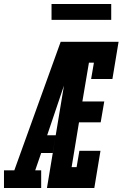

<svg xmlns="http://www.w3.org/2000/svg" viewBox="-69 -945 616 965"><path d="M-49 0V-89H3L236 -735H327Q307 -674 286 -612.5Q265 -551 244 -490L168 -265H211L196 -176H138L108 -89H138V0ZM167 0 289 -735H527L496 -548H389L403 -630H378L345 -435H455L437 -330H328L291 -105H316L330 -187H436L405 0ZM190 -845V-925H490V-845Z"/></svg>

Font: Iosevka Slab Extrabold Oblique
Style: Regular
Weight: 800
Italic angle: -9°
Monospace: yes
Designer: Belleve Invis
Foundry: Belleve Invis
Version: Version 11.1.1; ttfautohint (v1.8.3)